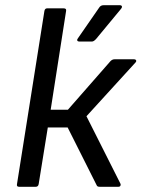

<svg xmlns="http://www.w3.org/2000/svg" viewBox="-20 -715 542 735"><path d="M493 -488Q499 -488 501 -484Q503 -480 498 -475L311 -270L441 -12Q443 -8 441 -4Q439 0 433 0H361Q352 0 350 -6L239 -227H163L128 -10Q126 0 117 0H53Q43 0 45 -10L150 -673Q152 -683 160 -683H224Q235 -683 233 -673L174 -295H240L403 -481Q410 -488 418 -488ZM283 -556Q278 -556 276 -559.5Q274 -563 278 -568L359 -685Q365 -695 376 -695H439Q445 -695 446.5 -691Q448 -687 444 -682L348 -566Q339 -556 332 -556Z"/></svg>

Font: Sofia Sans Hairline
Style: Italic
Weight: 1
Italic angle: -9°
Designer: Botio Nikoltchev, Ani Petrova
Foundry: lettersoup
Version: Version 4.102